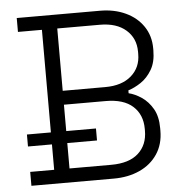

<svg xmlns="http://www.w3.org/2000/svg" viewBox="-51 -749 762 798"><g transform="rotate(-5 330.0 -350.0)"><path d="M392 0H48V-58H148V-642H48V-700H395Q455 -700 502 -678Q549 -656 575.5 -616.5Q602 -577 602 -525V-517Q602 -468 583 -436Q564 -404 537 -386Q510 -368 484 -360V-348Q510 -342 537.5 -323.5Q565 -305 583.5 -273Q602 -241 602 -192V-182Q602 -125 574.5 -84Q547 -43 499.5 -21.5Q452 0 392 0ZM212 -324V-58H386Q461 -58 499.5 -93Q538 -128 538 -187V-195Q538 -254 499.5 -289Q461 -324 386 -324ZM212 -642V-382H390Q459 -382 498.5 -416.5Q538 -451 538 -507V-517Q538 -573 498.5 -607.5Q459 -642 390 -642ZM336 -164H48V-214H336Z"/></g></svg>

Font: Space Grotesk Variable Light
Style: Regular
Weight: 300
Designer: Florian Karsten
Foundry: Florian Karsten
Version: Version 2.000